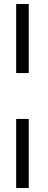

<svg xmlns="http://www.w3.org/2000/svg" viewBox="-20 -751 238 962"><path d="M61 -385V-731H124V-385ZM61 191V-155H124V191Z"/></svg>

Font: Piazzolla SC SemiBold
Style: Italic
Weight: 600
Italic angle: -11.3°
Designer: Juan Pablo del Peral
Foundry: Huerta Tipografica
Version: Version 1.330